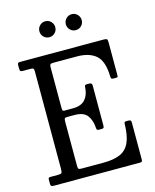

<svg xmlns="http://www.w3.org/2000/svg" viewBox="-136 -1032 903 1122"><g transform="rotate(-15 316.0 -471.0)"><path d="M89 -695H46.5Q34 -695 31.2 -699.8Q28.5 -704.5 28.5 -716V-731Q28.5 -742.5 31.2 -746.2Q34 -750 45.5 -750H546.5Q563.5 -750 568.5 -746.8Q573.5 -743.5 573.5 -726V-535Q573.5 -523 572.8 -519Q572 -515 559.5 -515H547Q536 -515 533.5 -519.8Q531 -524.5 531 -534Q528.5 -625.5 488 -660.2Q447.5 -695 373.5 -695H230.5Q217 -695 212.8 -691.2Q208.5 -687.5 208.5 -673V-430Q208.5 -419 210.2 -413.5Q212 -408 220.5 -408H272.5Q323 -408 347 -435.5Q371 -463 373 -507Q373 -517 376 -520Q379 -523 386.5 -523H403Q418.5 -523 418.5 -508V-268Q418.5 -256 415.8 -252Q413 -248 402.5 -248H386Q381.5 -248 377 -250.8Q372.5 -253.5 372.5 -265Q370 -309 348.2 -338.5Q326.5 -368 271 -368H226Q215 -368 211.8 -363.8Q208.5 -359.5 208.5 -346V-77Q208.5 -63 212 -59Q215.5 -55 230.5 -55H363.5Q423 -55 461.8 -71Q500.5 -87 520 -127Q539.5 -167 541 -239Q541 -249 543.5 -252Q546 -255 553 -255H564.5Q573.5 -255 578.5 -252.5Q583.5 -250 583.5 -240V-17Q583.5 -6.5 580.5 -3.2Q577.5 0 567.5 0H48.5Q37 0 32.8 -3Q28.5 -6 28.5 -18V-41Q28.5 -51 32.2 -53Q36 -55 46.5 -55H86.5Q104.5 -55 109 -59.8Q113.5 -64.5 113.5 -83V-674Q113.5 -689.5 108.8 -692.2Q104 -695 89 -695ZM407.5 -845Q387.5 -845 373.5 -859Q359.5 -873 359.5 -893Q359.5 -913 373.5 -927.2Q387.5 -941.5 407.5 -941.5Q427.5 -941.5 441.5 -927.2Q455.5 -913 455.5 -893Q455.5 -873 441.5 -859Q427.5 -845 407.5 -845ZM247.5 -845Q227.5 -845 213.5 -859Q199.5 -873 199.5 -893Q199.5 -913 213.5 -927.2Q227.5 -941.5 247.5 -941.5Q267.5 -941.5 281.5 -927.2Q295.5 -913 295.5 -893Q295.5 -873 281.5 -859Q267.5 -845 247.5 -845Z"/></g></svg>

Font: Besley* Narrow
Style: Regular
Weight: 400
Width: 4
Designer: Owen Earl
Foundry: indestructible type*
Version: Version 3.000; ttfautohint (v1.8.3)